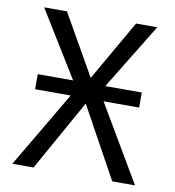

<svg xmlns="http://www.w3.org/2000/svg" viewBox="-78 -759 757 829"><g transform="rotate(10 300.0 -344.5)"><path d="M372 -334 569 0H469L298 -311L124 0H31L228 -334H72V-400H227L49 -689H149L300 -424L452 -689H545L368 -400H528V-334Z"/></g></svg>

Font: Fira Mono
Style: Regular
Weight: 400
Designer: Carrois Corporate & Edenspiekermann AG
Foundry: Carrois Corporate GbR & Edenspiekermann AG
Version: Version 3.206;PS 003.206;hotconv 1.0.70;makeotf.lib2.5.58329